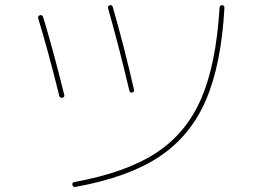

<svg xmlns="http://www.w3.org/2000/svg" viewBox="-20 -731 1040 769"><path d="M282.2 17.6Q272.5 19.5 270 9.8Q267.6 0 278.3 -2Q485.4 -40 605.5 -118.7Q725.6 -197.3 785.6 -335.4Q845.7 -473.6 859.4 -700.2Q859.4 -710 870.1 -710Q878.9 -710 878.9 -699.2Q866.2 -470.7 803.7 -327.6Q741.2 -184.6 616.7 -102.5Q492.2 -20.5 282.2 17.6ZM217.8 -345.7Q170.9 -534.2 132.8 -658.2Q129.9 -666 139.6 -669.9Q147.5 -672.9 152.3 -664.1Q190.4 -540 237.3 -351.6Q239.3 -341.8 230.5 -339.8Q219.7 -337.9 217.8 -345.7ZM498 -368.2Q459 -534.2 413.1 -697.3Q409.2 -706.1 419.9 -710Q427.7 -712.9 431.6 -703.1Q476.6 -547.9 516.6 -372.1Q518.6 -362.3 509.8 -360.4Q500 -358.4 498 -368.2Z"/></svg>

Font: Rounded-X Mgen+ 1mn thin
Style: Regular
Weight: 100
Designer: [Source Han Sans]
Ryoko NISHIZUKA  (kana & ideographs); Paul D. Hunt (Latin, Greek & Cyrillic); Wenlong ZHANG  (bopomofo
Version: Version 1.059.20150602